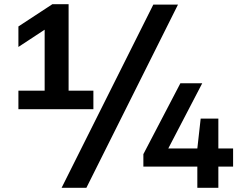

<svg xmlns="http://www.w3.org/2000/svg" viewBox="-20 -830 1146 918"><path d="M308 -396.5H426.5V-308H68V-396.5H193.5V-688L68 -605.5V-703.5L230.5 -810H308ZM274.5 68 713 -808H831L393 68ZM1094.5 -120V-33.5H1024V68H923.5V-33.5H665.5V-93L842.5 -432H947L784.5 -120H923.5L939.5 -263H1024V-120Z"/></svg>

Font: Encode Sans Expanded SemiBold
Style: Regular
Weight: 600
Width: 7
Designer: Multiple Designers
Foundry: Impallari Type
Version: Version 2.000